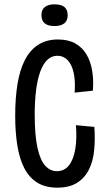

<svg xmlns="http://www.w3.org/2000/svg" viewBox="-20 -853 494 885"><path d="M244 12Q188 12 150.5 -12Q113 -36 91 -80Q69 -124 59.5 -185Q50 -246 50 -320Q50 -400 60.5 -465Q71 -530 94.5 -576Q118 -622 156 -646.5Q194 -671 247 -671Q295 -671 327.5 -652.5Q360 -634 379 -601.5Q398 -569 405 -526Q412 -483 408 -435L324 -426Q328 -480 319.5 -518Q311 -556 291.5 -576Q272 -596 245 -596Q218 -596 198.5 -577.5Q179 -559 166 -524Q153 -489 146.5 -438.5Q140 -388 140 -325Q140 -228 153 -170.5Q166 -113 189 -88.5Q212 -64 242 -64Q277 -64 298 -91Q319 -118 327 -166Q335 -214 330 -276L415 -268Q419 -211 414 -160Q409 -109 389.5 -70.5Q370 -32 334.5 -10Q299 12 244 12ZM231 -733Q201 -733 186 -745.5Q171 -758 171 -783Q171 -808 186.5 -820.5Q202 -833 231 -833Q262 -833 277 -820.5Q292 -808 292 -783Q292 -758 276.5 -745.5Q261 -733 231 -733Z"/></svg>

Font: Bricolage Grotesque 24pt Condensed
Style: Regular
Weight: 400
Width: 3
Designer: Mathieu Triay
Foundry: Atelier Triay
Version: Version 1.001;gftools[0.9.33.dev8+g029e19f]